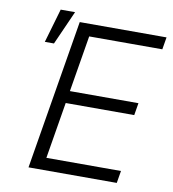

<svg xmlns="http://www.w3.org/2000/svg" viewBox="-85 -844 828 919"><g transform="rotate(10 329.0 -385.0)"><path d="M115.1 0 235.8 -727.3H657.7L647.7 -667.6H292.3L246.8 -393.8H579.9L570 -334.2H236.9L191.4 -59.7H554L544 0ZM87.7 -605.1 135.7 -770.2H205.6L132.1 -605.1Z"/></g></svg>

Font: Inter P Light
Style: Italic
Weight: 300
Italic angle: 9.39999°
Designer: Rasmus Andersson
Foundry: rsms
Version: Version 3.018;git-588b23468